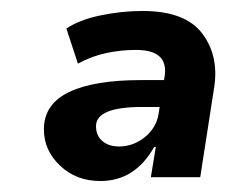

<svg xmlns="http://www.w3.org/2000/svg" viewBox="-20 -736 412 350"><path d="M163 -406Q119 -406 89.5 -434Q60 -462 60 -500Q60 -546 105.5 -568Q151 -590 237 -590H279L280 -596Q288 -645 228 -645Q201 -645 174.5 -639.5Q148 -634 122 -620L101 -684Q125 -700 163.5 -708Q202 -716 240 -716Q318 -716 349 -674.5Q380 -633 370 -574L345 -413H255L264 -468H261Q226 -406 163 -406ZM197 -469Q223 -469 244 -486Q265 -503 269 -528L271 -541H239Q155 -541 155 -506Q155 -489 166.5 -479Q178 -469 197 -469Z"/></svg>

Font: Nunito Sans ExtraBold
Style: Italic
Weight: 800
Italic angle: -9°
Designer: Vernon Adams
Foundry: Vernon Adams
Version: Version 3.006; ttfautohint (v1.8.3)